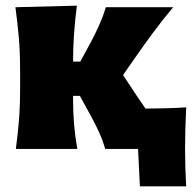

<svg xmlns="http://www.w3.org/2000/svg" viewBox="-20 -526 678 678"><path d="M36 0Q43 -52.5 47 -102.2Q51 -152 51 -214.5V-272.5Q51 -345 46.2 -396.5Q41.5 -448 34.5 -500.5L251.5 -506Q245 -456 241.5 -407.5Q238 -359 238 -308.5H263.5L300.5 -376.5Q317 -407.5 330.8 -438.5Q344.5 -469.5 354 -500.5H591.5Q553 -454.5 519.5 -409.2Q486 -364 454.5 -318.5L414.5 -261L464 -186Q479 -164 494 -142.5Q530 -143 566.5 -143.8Q603 -144.5 637.5 -147Q635.5 -106 634.5 -70.2Q633.5 -34.5 633.5 -0.5Q633.5 32.5 634.5 65.8Q635.5 99 637.5 132H474L467.5 0H351.5Q343.5 -28.5 330.5 -57.5Q317.5 -86.5 302 -114.5L262 -187.5H238V-176Q238 -129 241.5 -87Q245 -45 253 0Z"/></svg>

Font: Commissioner Flair ExtraBold
Style: Regular
Weight: 800
Designer: Kostas Bartsokas
Foundry: Kostas Bartsokas
Version: Version 1.000; ttfautohint (v1.8.3)